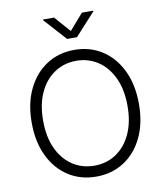

<svg xmlns="http://www.w3.org/2000/svg" viewBox="-100 -1023 955 1115"><g transform="rotate(-10 377.5 -466.0)"><path d="M377.9 9.8Q285.6 9.8 214.1 -36.1Q142.6 -82 102.1 -166Q61.5 -250 61.5 -363.3Q61.5 -477.1 102.3 -561Q143.1 -645 214.4 -691.2Q285.6 -737.3 377.9 -737.3Q470.2 -737.3 541.5 -691.2Q612.8 -645 653.3 -561Q693.8 -477.1 693.8 -363.3Q693.8 -250 653.3 -166Q612.8 -82 541.5 -36.1Q470.2 9.8 377.9 9.8ZM377.9 -54.7Q449.2 -54.7 505.1 -91.3Q561 -127.9 593.8 -197.3Q626.5 -266.6 626.5 -363.3Q626.5 -460.4 593.8 -529.8Q561 -599.1 505.1 -636Q449.2 -672.9 377.9 -672.9Q307.1 -672.9 250.7 -636Q194.3 -599.1 161.6 -530Q128.9 -460.9 128.9 -363.3Q128.9 -266.6 161.4 -197.5Q193.8 -128.4 250.2 -91.6Q306.6 -54.7 377.9 -54.7ZM295.4 -942.4 377.9 -848.6 459.5 -942.4H526.9V-939L406.7 -807.1H348.6L229.5 -939V-942.4Z"/></g></svg>

Font: Inter 16pt Light
Style: Regular
Weight: 300
Version: Version 4.001;git-66647c0bb